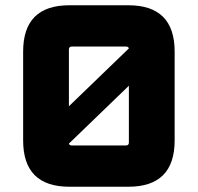

<svg xmlns="http://www.w3.org/2000/svg" viewBox="-20 -710 752 730"><path d="M68 -176V-514Q68 -690 244 -690H468Q644 -690 644 -514V-176Q644 0 468 0H244Q68 0 68 -176ZM242 -306 470 -526Q468 -533 459 -533H253Q242 -533 242 -522ZM242 -164Q244 -157 253 -157H459Q470 -157 470 -168V-384Z"/></svg>

Font: Oxanium ExtraBold
Style: Regular
Weight: 800
Designer: Severin Meyer
Version: Version 2.000